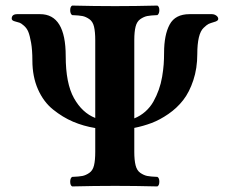

<svg xmlns="http://www.w3.org/2000/svg" viewBox="-20 -667 824 689"><path d="M321.8 -522.9Q321.8 -552.7 317.4 -571.3Q313 -589.8 300.5 -598.4Q288.1 -606.9 276.1 -609.4Q264.2 -611.8 238.8 -612.8Q231.9 -617.7 231.9 -630.4Q231.9 -643.1 238.8 -647Q318.8 -645 393.1 -645Q464.8 -645 544.9 -647Q551.8 -643.1 551.8 -630.6Q551.8 -618.2 544.9 -612.8Q520 -611.8 508.1 -609.4Q496.1 -606.9 483.6 -598.4Q471.2 -589.8 466.6 -571.5Q461.9 -553.2 461.9 -522.9V-242.2Q483.9 -251 501.7 -266.8Q519.5 -282.7 530.8 -303Q542 -323.2 549.8 -345Q557.6 -366.7 561.8 -391.4Q565.9 -416 567.4 -436Q568.8 -456.1 568.8 -477.1Q568.8 -542 588.9 -579.1Q608.9 -616.2 660.2 -616.2H740.2Q749 -616.2 756.1 -611.1Q763.2 -606 763.2 -598.9Q763.2 -591.8 748 -587.9Q734.9 -584 728.5 -581.1Q722.2 -578.1 710.7 -567.1Q699.2 -556.2 693.6 -532.5Q688 -508.8 688 -473.1Q688 -421.9 673.8 -379.2Q659.7 -336.4 637.5 -307.9Q615.2 -279.3 584.5 -258.1Q553.7 -236.8 523.9 -225.6Q494.1 -214.4 461.9 -208V-122.1Q461.9 -92.3 466.6 -73.7Q471.2 -55.2 483.6 -46.6Q496.1 -38.1 508.1 -35.6Q520 -33.2 544.9 -32.2Q551.8 -28.3 551.8 -15.1Q551.8 -2 544.9 2Q464.8 0 393.1 0Q318.8 0 238.8 2Q231.9 -2 231.9 -14.9Q231.9 -27.8 238.8 -32.2Q263.7 -33.2 275.9 -35.6Q288.1 -38.1 300.5 -46.6Q313 -55.2 317.4 -73.5Q321.8 -91.8 321.8 -122.1V-207.5Q279.8 -214.4 242.4 -230.2Q205.1 -246.1 170.7 -273.7Q136.2 -301.3 116.2 -346.7Q96.2 -392.1 96.2 -450.2Q96.2 -487.3 91.6 -513.7Q86.9 -540 81.5 -553Q76.2 -565.9 65.7 -575Q55.2 -584 50.5 -585.4Q45.9 -586.9 35.2 -589.8Q22 -592.8 22 -600.1Q22 -616.2 42 -616.2H124Q215.8 -616.2 215.8 -465.8Q215.8 -367.7 245.4 -314.9Q274.9 -262.2 321.8 -243.7Z"/></svg>

Font: Linux Libertine
Style: Bold
Weight: 700
Designer: Philipp H. Poll
Foundry: Philipp H. Poll
Version: Version 5.0.3